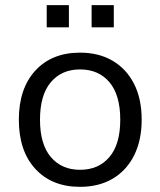

<svg xmlns="http://www.w3.org/2000/svg" viewBox="-20 -715 621 744"><path d="M290 9Q181 9 117 -60.5Q53 -130 53 -251Q53 -372 117 -441.5Q181 -511 290 -511Q363 -511 416.5 -479.5Q470 -448 499.5 -390Q529 -332 529 -251Q529 -171 499.5 -112.5Q470 -54 416.5 -22.5Q363 9 290 9ZM290 -57Q362 -57 404 -106.5Q446 -156 446 -251Q446 -347 404 -396.5Q362 -446 290 -446Q219 -446 177 -396.5Q135 -347 135 -251Q135 -156 177 -106.5Q219 -57 290 -57ZM335 -609V-695H421V-609ZM161 -609V-695H247V-609Z"/></svg>

Font: Mulish
Style: Regular
Weight: 400
Designer: Vernon Adams
Foundry: Vernon Adams
Version: Version 3.603; ttfautohint (v1.8.3)